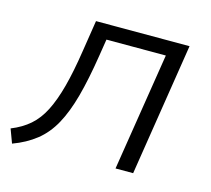

<svg xmlns="http://www.w3.org/2000/svg" viewBox="-82 -582 751 684"><g transform="rotate(15 293.5 -239.5)"><path d="M16 10 -3 -41Q37 -57 65 -81.5Q93 -106 112.5 -144.5Q132 -183 147 -239Q162 -295 174 -374L192 -489H537L460 0H395L464 -435H245L235 -372Q221 -283 203.5 -218.5Q186 -154 161.5 -109.5Q137 -65 101 -36.5Q65 -8 16 10Z"/></g></svg>

Font: Nunito Sans 10pt Light
Style: Italic
Weight: 300
Italic angle: -9°
Designer: Vernon Adams
Foundry: Vernon Adams
Version: Version 3.101;gftools[0.9.27]